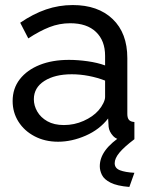

<svg xmlns="http://www.w3.org/2000/svg" viewBox="-20 -551 594 760"><path d="M30 -151Q30 -201 58.5 -237.5Q87 -274 137 -294Q187 -314 253 -314Q288 -314 327 -308.5Q366 -303 396 -292V-330Q396 -390 360 -424.5Q324 -459 258 -459Q215 -459 175.5 -443.5Q136 -428 92 -399L60 -461Q111 -496 162 -513.5Q213 -531 268 -531Q368 -531 426 -475.5Q484 -420 484 -321V-100Q484 -84 490.5 -76.5Q497 -69 512 -68V0Q499 2 489.5 3Q480 4 474 4Q443 4 427.5 -13Q412 -30 410 -49L408 -82Q374 -38 319 -14Q264 10 210 10Q158 10 117 -11.5Q76 -33 53 -69.5Q30 -106 30 -151ZM370 -114Q382 -128 389 -142.5Q396 -157 396 -167V-232Q365 -244 331 -250.5Q297 -257 264 -257Q197 -257 155.5 -230.5Q114 -204 114 -158Q114 -133 127.5 -109.5Q141 -86 167.5 -71Q194 -56 233 -56Q274 -56 311 -72.5Q348 -89 370 -114ZM375 107Q375 74 397.5 43.5Q420 13 468 -18H492L512 0Q471 31 452.5 53.5Q434 76 434 95Q434 115 455 123Q476 131 512 133L492 189Q443 185 417.5 172Q392 159 383.5 141.5Q375 124 375 107Z"/></svg>

Font: Raleway Thin Medium
Style: Regular
Weight: 500
Version: Version 4.026